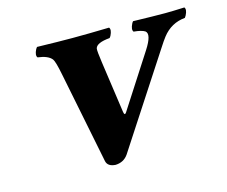

<svg xmlns="http://www.w3.org/2000/svg" viewBox="-72 -532 759 641"><g transform="rotate(-15 307.5 -212.0)"><path d="M427.2 -401.9Q420.4 -410.2 430.2 -429.7Q432.6 -434.1 434.6 -436Q508.3 -434.1 545.4 -434.1Q568.8 -434.1 611.8 -436Q618.7 -427.7 608.9 -408.7Q606.4 -404.3 604.5 -401.9Q556.2 -397.5 525.9 -358.4Q517.1 -347.2 502.4 -324.2L298.3 -11.2Q282.7 11.2 254.4 12.2Q227.5 10.7 223.1 -8.8L159.7 -325.2Q150.4 -372.6 143.6 -381.3Q130.9 -397.5 95.2 -401.9Q88.4 -410.2 98.1 -429.7Q100.6 -434.1 102.5 -436Q176.3 -434.1 225.1 -434.1Q277.8 -434.1 351.6 -436Q358.4 -427.7 349.1 -408.7Q346.7 -404.3 344.2 -401.9Q298.3 -397.9 293.9 -379.4Q292.5 -371.1 298.3 -331.1L323.7 -152.8Q325.7 -139.2 331.1 -145.5Q332.5 -147 333 -147.9L451.2 -331.1Q482.4 -379.4 465.8 -392.1Q454.6 -399.4 427.2 -401.9Z"/></g></svg>

Font: Linux Libertine Slanted O
Style: Bold Slanted
Weight: 700
Designer: Philipp H. Poll
Foundry: Philipp H. Poll
Version: Version 5.0.0